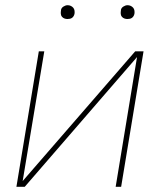

<svg xmlns="http://www.w3.org/2000/svg" viewBox="-20 -717 640 737"><path d="M43 0 129 -520H150L67 -22L499 -520H531L445 0H424L506 -498L75 0ZM469 -644Q463 -644 457.5 -646Q452 -648 448 -652.5Q444 -657 443.5 -663.5Q443 -670 444 -676Q444 -681 446.5 -685Q449 -689 453 -691.5Q457 -694 461 -695.5Q465 -697 470 -697Q476 -697 481.5 -694.5Q487 -692 491 -687.5Q495 -683 496 -676.5Q497 -670 496 -664Q495 -659 492.5 -655Q490 -651 486.5 -648.5Q483 -646 478.5 -645Q474 -644 469 -644ZM239 -644Q233 -644 227.5 -646Q222 -648 218 -652.5Q214 -657 213.5 -663.5Q213 -670 214 -676Q214 -681 216.5 -685Q219 -689 223 -691.5Q227 -694 231 -695.5Q235 -697 240 -697Q246 -697 251.5 -694.5Q257 -692 261 -687.5Q265 -683 266 -676.5Q267 -670 266 -664Q265 -659 262.5 -655Q260 -651 256.5 -648.5Q253 -646 248.5 -645Q244 -644 239 -644Z"/></svg>

Font: Iosevka Aile Thin Oblique
Style: Regular
Weight: 100
Italic angle: -9°
Designer: Belleve Invis
Foundry: Belleve Invis
Version: Version 31.1.0; ttfautohint (v1.8.4)